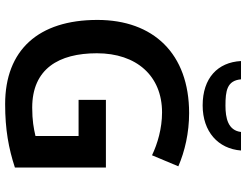

<svg xmlns="http://www.w3.org/2000/svg" viewBox="-128 -844 981 766"><g transform="rotate(90 363.0 -460.5)"><path d="M580 -931H506C500 -879 450 -869 401 -869C342 -869 301 -875 296 -931H223C228 -838 291 -778 400 -778C505 -778 573 -840 580 -931ZM378 -392V-283H522V-111C492 -104 460 -98 409 -98C254 -98 192 -204 192 -356C192 -514 282 -616 428 -616C492 -616 553 -598 599 -576L643 -681C583 -707 509 -724 431 -724C193 -724 59 -581 59 -358C59 -123 179 10 395 10C496 10 572 -4 648 -29V-392Z"/></g></svg>

Font: Noto Sans Gunjala Gondi Semibold
Style: Regular
Weight: 400
Designer: Ek Type
Foundry: Ek Type
Version: Version 1.004